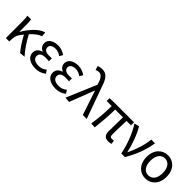

<svg xmlns="http://www.w3.org/2000/svg" viewBox="245 -2078 3359 3359"><g transform="rotate(45 1924.5 -398.0)"><path d="M92 0H177V-28C178 -99 189 -156 222 -200C239 -224 256 -246 273 -267C325 -167 396 -58 454 9L555 0C472 -89 383 -225 329 -332C396 -405 458 -451 518 -470L510 -557C393 -528 272 -395 186 -246H182V-416C182 -464 179 -514 172 -543H82C91 -495 92 -438 92 -394Z M832 13C907 13 964 -4 1029 -54L990 -115C939 -74 894 -60 841 -60C749 -60 694 -97 694 -157C694 -218 739 -250 828 -250C855 -250 881 -249 912 -247V-318C886 -316 866 -316 845 -316C757 -316 720 -350 720 -399C720 -455 772 -484 839 -484C889 -484 933 -467 975 -436L1012 -497C961 -534 902 -557 836 -557C725 -557 629 -509 629 -411C629 -360 659 -310 715 -290V-285C654 -269 602 -228 602 -150C602 -49 698 13 832 13Z M1329 13C1404 13 1461 -4 1526 -54L1487 -115C1436 -74 1391 -60 1338 -60C1246 -60 1191 -97 1191 -157C1191 -218 1236 -250 1325 -250C1352 -250 1378 -249 1409 -247V-318C1383 -316 1363 -316 1342 -316C1254 -316 1217 -350 1217 -399C1217 -455 1269 -484 1336 -484C1386 -484 1430 -467 1472 -436L1509 -497C1458 -534 1399 -557 1333 -557C1222 -557 1126 -509 1126 -411C1126 -360 1156 -310 1212 -290V-285C1151 -269 1099 -228 1099 -150C1099 -49 1195 13 1329 13Z M1664 9 1842 -451H1846L1996 0H2093L1887 -574C1838 -730 1785 -809 1677 -809C1629 -809 1600 -801 1574 -790L1598 -714C1617 -724 1637 -732 1667 -732C1729 -732 1766 -679 1797 -579L1803 -556L1567 0Z M2634 13C2666 13 2690 8 2709 1L2697 -68C2676 -65 2663 -63 2653 -63C2619 -63 2602 -78 2602 -116C2602 -169 2603 -344 2610 -468H2720V-543H2196L2118 -538V-468H2243C2243 -321 2229 -153 2205 0L2297 5C2312 -146 2329 -315 2329 -468H2522C2521 -348 2516 -179 2516 -122C2516 -34 2550 13 2634 13Z M2948 0H3038C3148 -191 3210 -354 3239 -543H3147C3134 -397 3077 -233 3011 -93H3006C2976 -240 2905 -440 2830 -557L2739 -533C2832 -395 2908 -199 2948 0Z M3551 13C3687 13 3798 -90 3798 -271C3798 -453 3687 -557 3551 -557C3415 -557 3303 -453 3303 -271C3303 -90 3415 13 3551 13ZM3551 -63C3454 -63 3398 -144 3398 -271C3398 -397 3454 -481 3551 -481C3648 -481 3704 -397 3704 -271C3704 -144 3648 -63 3551 -63Z"/></g></svg>

Font: Source Han Sans TC
Style: Regular
Weight: 400
Designer: Ryoko NISHIZUKA 西塚涼子 (kana, bopomofo & ideographs); Paul D. Hunt (Latin, Greek & Cyrillic); Sandoll Communications 산돌커뮤니
Foundry: Adobe
Version: Version 2.002;hotconv 1.0.116;makeotfexe 2.5.65601